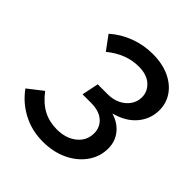

<svg xmlns="http://www.w3.org/2000/svg" viewBox="-196 -846 991 991"><g transform="rotate(45 300.0 -350.0)"><path d="M272 11Q191 11 124.5 -24Q58 -59 14 -120L95 -183Q135 -131 179 -108Q223 -85 277 -85Q345 -85 387 -119.5Q429 -154 429 -207Q429 -251 397 -279Q365 -307 307 -307H244L263 -399H336Q375 -399 405.5 -414Q436 -429 454 -455Q472 -481 472 -513Q472 -555 439.5 -584.5Q407 -614 348 -614Q256 -614 174 -547L118 -623Q165 -665 226 -688Q287 -711 353 -711Q424 -711 475.5 -687Q527 -663 555 -622Q583 -581 583 -530Q583 -466 542 -416.5Q501 -367 423 -346Q476 -330 506 -292Q536 -254 536 -204Q536 -143 501 -94Q466 -45 406.5 -17Q347 11 272 11Z"/></g></svg>

Font: Red Hat Mono Medium
Style: Italic
Weight: 500
Italic angle: -12°
Monospace: yes
Designer: Pentagram, MCKL
Foundry: Pentagram, MCKL
Version: Version 1.023; ttfautohint (v1.8.3)